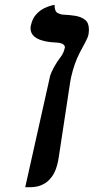

<svg xmlns="http://www.w3.org/2000/svg" viewBox="-20 -579 390 799"><path d="M85 200 189 -265Q194 -280 205.5 -301Q217 -322 236 -347Q246 -362 249 -378Q250 -379 250 -382Q250 -400 213 -402Q162 -404 134.5 -419Q107 -434 107 -462Q107 -465 107.5 -468Q108 -471 109 -475Q115 -502 130.5 -519Q146 -536 163.5 -544.5Q181 -553 194 -556Q207 -559 207 -559Q207 -531 220.5 -524.5Q234 -518 244 -518Q270 -517 294 -513Q318 -509 334 -496.5Q350 -484 350 -456Q350 -451 349.5 -445.5Q349 -440 348 -434Q347 -427 337 -407Q327 -387 312 -360Q289 -316 276 -258Q275 -253 274 -247.5Q273 -242 272 -237L225 72Q224 77 223.5 81Q223 85 222 90Q214 130 198.5 152.5Q183 175 165 185Q147 195 132 197.5Q117 200 110 200Z"/></svg>

Font: Libertinus Serif Semibold Italic
Style: Regular
Weight: 600
Italic angle: -11.5°
Designer: Philipp H. Poll, Khaled Hosny
Foundry: Caleb Maclennan
Version: Version 7.051;RELEASE